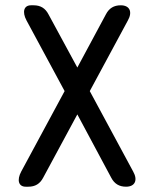

<svg xmlns="http://www.w3.org/2000/svg" viewBox="-20 -517 583 725"><path d="M456 188C490 188 501 163 483 131L319 -173L463 -440C481 -472 470 -497 436 -497C410 -497 392 -486 380 -463L272 -262L163 -463C151 -486 133 -497 107 -497H97C70 -497 63 -472 80 -440L224 -173L60 131C43 163 50 188 77 188H87C113 188 131 177 143 154L272 -85L400 154C412 177 430 188 456 188Z"/></svg>

Font: 寒蝉半圆体
Style: Regular
Weight: 400
Designer: Yoshimichi Ohira & Warren
Foundry: ChillType
Version: Version 1.800;Glyphs 3.1.1 (3135)